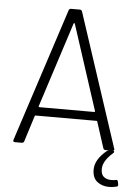

<svg xmlns="http://www.w3.org/2000/svg" viewBox="-59 -746 708 976"><g transform="rotate(5 295.0 -257.5)"><path d="M489 -8 446 -141Q445 -144 442 -144H131Q128 -144 127 -141L85 -8Q82 0 73 0H38Q27 0 30 -11L252 -692Q255 -700 264 -700H308Q317 -700 320 -692L544 -11L545 -7Q545 0 536 0H501Q492 0 489 -8ZM147 -188H426Q428 -188 429.5 -189.5Q431 -191 430 -193L289 -627Q288 -629 286 -629Q284 -629 283 -627L143 -193Q142 -191 143.5 -189.5Q145 -188 147 -188ZM580 171Q580 179 573 180Q553 185 535 185Q499 185 474 165.5Q449 146 449 104Q449 52 508 4Q513 0 521 0H537Q545 0 545 5Q545 9 541 12Q490 56 490 98Q490 125 504.5 137Q519 149 543 149Q557 149 565 147L570 146Q575 146 577 154L580 168Z"/></g></svg>

Font: Barlow Light
Style: Regular
Weight: 300
Designer: Jeremy Tribby
Foundry: Tribby Type
Version: Version 1.422